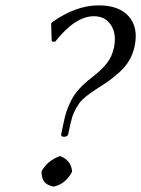

<svg xmlns="http://www.w3.org/2000/svg" viewBox="-20 -679 521 709"><path d="M326.7 -619.1Q257.8 -619.1 183.6 -524.9L170.9 -525.9L168.9 -592.8L172.9 -597.2Q260.3 -659.2 344.2 -659.2Q420.4 -659.2 456.1 -617.9Q491.7 -576.7 477.1 -507.8Q471.2 -480 457 -455.8Q442.9 -431.6 420.2 -411.6Q397.5 -391.6 381.1 -379.9Q364.7 -368.2 337.4 -351.1Q289.1 -319.8 274.9 -300.8Q249.5 -266.1 241.7 -228L231.9 -184.1Q230 -174.3 216.8 -173.8Q210.4 -173.8 207.8 -176.3Q205.1 -178.7 206.1 -184.1L215.8 -230Q220.2 -251 225.1 -265.9Q230 -280.8 240.5 -303.5Q251 -326.2 270.3 -348.1Q289.6 -370.1 316.9 -391.1Q355 -420.4 374.5 -445.3Q394 -470.2 400.9 -503.9Q411.1 -552.7 390.1 -585.9Q369.1 -619.1 326.7 -619.1ZM133.3 -43.9 134.3 -47.9Q155.3 -85.4 199.7 -102.1H203.6Q241.7 -86.9 246.1 -47.9L245.6 -43.9Q222.2 0 179.7 9.8H175.8Q153.3 4.4 143.8 -7.3Q134.3 -19 133.3 -43.9Z"/></svg>

Font: Linux Biolinum
Style: Italic
Weight: 400
Italic angle: -12°
Designer: Philipp H. Poll
Foundry: Philipp H. Poll
Version: Version 1.1.3 ; ttfautohint (v0.9)